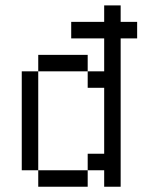

<svg xmlns="http://www.w3.org/2000/svg" viewBox="-20 -708 540 728"><path d="M500 -562.5V-625H437.5V-687.5H375V-625H250V-562.5H375Q375 -562.5 375 -437.5H312.5V-375H375Q375 -375 375 -125H312.5V-62.5H125V0H312.5V-62.5H375V0H437.5V-562.5ZM125 -62.5Q125 -62.5 125 -437.5H62.5Q62.5 -437.5 62.5 -62.5ZM125 -437.5H312.5V-500H125Z"/></svg>

Font: BFUnifontExMono
Style: Regular
Weight: 500
Version: Version 15.0.06